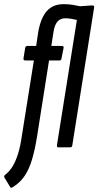

<svg xmlns="http://www.w3.org/2000/svg" viewBox="-59 -709 473 924"><path d="M177 -418 119 -50Q109 12 95 59Q81 106 58.5 139Q36 172 0 193Q-8 197 -10 191L-38 145Q-41 138 -35 133Q-13 116 2 91Q17 66 28 30.5Q39 -5 46 -54L104 -418H63Q53 -418 54 -428L62 -478Q65 -488 72 -488H115L125 -555Q137 -623 166.5 -656Q196 -689 247 -689Q270 -689 289 -686Q308 -683 326 -679L385 -683Q389 -683 392 -681Q395 -679 394 -673L289 -10Q288 0 279 0H222Q214 0 215 -10L311 -613Q299 -616 284.5 -618.5Q270 -621 255 -621Q231 -621 217 -604.5Q203 -588 198 -552L188 -488H238Q249 -488 247 -478L237 -428Q236 -418 228 -418Z"/></svg>

Font: Sofia Sans Extra Condensed Medium
Style: Italic
Weight: 500
Italic angle: -9°
Version: Version 4.100